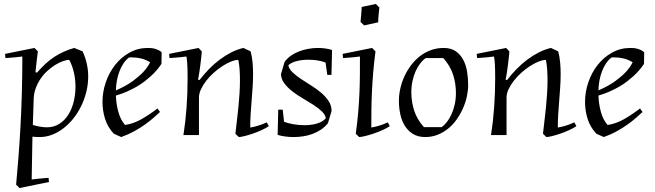

<svg xmlns="http://www.w3.org/2000/svg" viewBox="-20 -679 3292 965"><path d="M61 249Q66.9 185.1 72.5 114.5Q78.1 43.9 82.5 -35.2Q86.9 -114.3 89.6 -203.6Q92.3 -293 92.3 -395Q78.1 -393.1 63 -391.6Q50.3 -390.1 35.2 -389.2Q20 -388.2 7.3 -387.2L5.4 -408.2L153.3 -438L170.4 -420.9Q168.9 -410.6 167.7 -400.4Q166.5 -390.1 165 -377.9Q163.6 -365.7 161.9 -350.6Q160.2 -335.4 158.2 -315.9L166 -314Q187.5 -338.9 208.7 -358.4Q230 -377.9 252.7 -392.8Q275.4 -407.7 300.3 -418.9Q325.2 -430.2 353 -438L395 -420.9Q409.2 -390.6 416.3 -358.6Q423.3 -326.7 423.3 -294.9Q423.3 -255.9 414.1 -218.3Q404.8 -180.7 388.4 -146.7Q372.1 -112.8 349.4 -84.2Q326.7 -55.7 299.6 -34.7Q272.5 -13.7 242.2 -2Q211.9 9.8 180.2 9.8Q168.9 9.8 159.9 9.3Q150.9 8.8 143.1 7.8L139.2 223.1Q153.3 221.7 168.5 219.7Q181.2 218.3 196 217Q210.9 215.8 224.1 214.8L226.1 235.8L78.1 266.1ZM145 -50.8Q160.2 -46.4 179.2 -42.7Q198.2 -39.1 215.3 -39.1Q251 -39.1 278.1 -56.4Q305.2 -73.7 323.2 -102.3Q341.3 -130.9 350.3 -167.7Q359.4 -204.6 359.4 -243.2Q359.4 -279.3 351.6 -314Q343.8 -348.6 328.1 -377.9Q314 -377.9 295.4 -371.3Q276.9 -364.7 257.3 -352.5Q237.8 -340.3 218.8 -323.2Q199.7 -306.2 184.8 -284.4Q169.9 -262.7 160.2 -237.3Q150.4 -211.9 149.4 -183.1Z M791.5 -357.9Q770.5 -325.7 737.8 -295.9Q723.6 -283.2 706.1 -269.5Q688.5 -255.9 666.5 -243.2Q644.5 -230.5 618.7 -219Q592.8 -207.5 562.5 -198.7Q564 -156.2 574.7 -116.9Q585.4 -77.6 608.4 -50.8Q649.9 -57.1 688.5 -78.6Q727.1 -100.1 771.5 -133.8L784.2 -116.2Q771 -104 752.4 -87.6Q733.9 -71.3 709.5 -53.7Q685.1 -36.1 655 -19.5Q625 -2.9 589.4 9.8L552.2 -6.8Q521.5 -39.1 508.3 -80.8Q495.1 -122.6 495.1 -167Q495.1 -216.8 511.7 -265.4Q528.3 -314 558.3 -352.3Q588.4 -390.6 630.4 -414.3Q672.4 -438 723.1 -438Q731 -438 740 -437.3Q749 -436.5 758.1 -434.1Q767.1 -431.6 776.1 -427.5Q785.2 -423.3 792.5 -416ZM734.4 -366.2Q712.4 -379.4 689.7 -385Q667 -390.6 642.1 -390.6Q638.7 -390.6 635.5 -390.6Q632.3 -390.6 628.4 -390.1Q612.8 -378.4 600.8 -360.6Q588.9 -342.8 580.6 -321Q572.3 -299.3 567.6 -274.7Q563 -250 562.5 -224.6Q615.2 -247.6 648.7 -272.5Q682.1 -297.4 701.2 -318.4Q723.6 -342.8 734.4 -366.2Z M1331.1 -44.9Q1315.9 -34.7 1293.9 -24.7Q1272 -14.6 1249.8 -7.1Q1227.5 0.5 1208.5 5.1Q1189.5 9.8 1180.2 9.8L1163.1 -6.8Q1166.5 -38.6 1170.7 -72.5Q1174.8 -106.4 1178.2 -140.6Q1181.6 -174.8 1183.8 -208.7Q1186 -242.7 1186 -274.9Q1186 -302.7 1184.3 -328.6Q1182.6 -354.5 1177.7 -377.9Q1161.6 -377.9 1140.6 -369.4Q1119.6 -360.8 1097.7 -346.7Q1075.7 -332.5 1054.4 -313.5Q1033.2 -294.4 1016.8 -273.4Q1000.5 -252.4 990.2 -230.7Q980 -209 980 -189V0H901.9Q912.6 -67.9 917.7 -139.2Q922.9 -210.4 922.9 -285.2Q922.9 -311.5 922.4 -329.3Q921.9 -347.2 921.1 -359.6Q920.4 -372.1 919.2 -380.1Q918 -388.2 917 -395Q902.8 -393.1 887.7 -391.6Q875 -390.1 859.9 -389.2Q844.7 -388.2 832 -387.2L830.1 -408.2L978 -438L994.1 -420.9Q994.1 -417 993.2 -406.2Q992.2 -395.5 990.5 -381.3Q988.8 -367.2 986.8 -351.3Q984.9 -335.4 982.7 -321Q980.5 -306.6 978.5 -295.2Q976.6 -283.7 975.1 -278.8L982.9 -276.9Q1004.9 -305.7 1030.3 -331.8Q1055.7 -357.9 1083.7 -378.9Q1111.8 -399.9 1141.8 -415.3Q1171.9 -430.7 1203.1 -438L1239.7 -420.9Q1246.6 -394.5 1249.3 -366Q1252 -337.4 1252 -307.1Q1252 -273.4 1249.5 -238.5Q1247.1 -203.6 1244.4 -169.2Q1241.7 -134.8 1239.5 -101.6Q1237.3 -68.4 1237.8 -38.1Q1254.4 -40.5 1275.9 -46.9Q1297.4 -53.2 1320.8 -64Z M1616.2 -364.7Q1599.1 -371.6 1576.4 -375.2Q1553.7 -378.9 1530.3 -378.9Q1499.5 -378.9 1471.9 -372.1Q1444.3 -365.2 1429.2 -351.1Q1432.6 -332.5 1450 -315.9Q1467.3 -299.3 1491.5 -283Q1515.6 -266.6 1543 -249.8Q1570.3 -232.9 1593.3 -213.6Q1616.2 -194.3 1631.3 -171.6Q1646.5 -148.9 1646.5 -121.1L1628.4 -60.1Q1613.3 -41 1593.3 -27.6Q1573.2 -14.2 1550.8 -5.9Q1528.3 2.4 1504.2 6.1Q1480 9.8 1456.5 9.8Q1434.6 9.8 1414.3 7.1Q1394 4.4 1375.5 -1L1378.4 -127.9H1400.9L1407.7 -66.9Q1426.3 -59.6 1453.9 -54.7Q1481.4 -49.8 1510.7 -49.8Q1526.9 -49.8 1542.7 -51.8Q1558.6 -53.7 1572.5 -57.9Q1586.4 -62 1598.1 -68.6Q1609.9 -75.2 1617.7 -85Q1614.3 -103.5 1596.7 -120.1Q1579.1 -136.7 1554.4 -152.6Q1529.8 -168.5 1502 -184.6Q1474.1 -200.7 1450.4 -219Q1426.8 -237.3 1410.2 -258.5Q1393.6 -279.8 1392.1 -306.2L1410.2 -367.2Q1421.9 -384.3 1439.9 -397.5Q1458 -410.6 1480.5 -419.7Q1502.9 -428.7 1528.1 -433.3Q1553.2 -438 1578.1 -438Q1596.7 -438 1614.5 -435.5Q1632.3 -433.1 1648.9 -427.7L1646 -302.7H1625L1616.2 -364.7Z M1867.2 -420.9Q1859.9 -364.7 1855.7 -314.7Q1851.6 -264.6 1849.4 -218.3Q1847.2 -171.9 1846.7 -127.4Q1846.2 -83 1846.2 -38.1Q1862.8 -40.5 1884.3 -46.9Q1905.8 -53.2 1929.2 -64L1939 -44.9Q1923.8 -34.7 1901.4 -24.7Q1878.9 -14.6 1856.2 -7.1Q1833.5 0.5 1814 5.1Q1794.4 9.8 1785.2 9.8L1768.1 -6.8Q1775.9 -63 1780.3 -114Q1784.7 -165 1786.6 -212.4Q1788.6 -259.8 1788.8 -304.9Q1789.1 -350.1 1789.1 -395Q1774.9 -393.1 1759.8 -391.6Q1747.1 -390.1 1731.9 -389.2Q1716.8 -388.2 1704.1 -387.2L1702.1 -408.2L1850.1 -438ZM1810.1 -551.3 1792 -568.8Q1794.4 -588.4 1795.2 -602.5Q1795.9 -616.7 1796.9 -626Q1797.4 -636.7 1797.9 -644L1869.1 -659.2L1886.7 -641.1Q1884.3 -621.1 1883.1 -607.4Q1881.8 -593.8 1881.3 -584.5Q1880.4 -573.7 1880.9 -566.9Z M2333 -252Q2333 -225.1 2326.7 -195.1Q2320.3 -165 2307.6 -136Q2294.9 -106.9 2276.6 -80.6Q2258.3 -54.2 2234.4 -34.2Q2210.4 -14.2 2180.9 -2.2Q2151.4 9.8 2117.2 9.8Q2081.1 9.8 2055.9 -5.6Q2030.8 -21 2014.9 -46.4Q1999 -71.8 1991.9 -104.7Q1984.9 -137.7 1984.9 -172.9Q1984.9 -201.7 1991.7 -232.7Q1998.5 -263.7 2011.7 -293.2Q2024.9 -322.8 2044.4 -349.1Q2064 -375.5 2088.9 -395.3Q2113.8 -415 2144.3 -426.5Q2174.8 -438 2210 -438Q2246.1 -438 2269.8 -421.9Q2293.5 -405.8 2307.6 -379.6Q2321.8 -353.5 2327.4 -320.1Q2333 -286.6 2333 -252ZM2199.2 -40Q2212.9 -48.8 2225.8 -65.4Q2238.8 -82 2249 -104.2Q2259.3 -126.5 2265.4 -153.8Q2271.5 -181.2 2271.5 -211.9Q2271.5 -259.8 2257.1 -304.2Q2242.7 -348.6 2208 -387.2H2120.1Q2106.4 -378.4 2093.3 -361.8Q2080.1 -345.2 2069.8 -323Q2059.6 -300.8 2053.5 -273.2Q2047.4 -245.6 2047.4 -214.8Q2047.4 -167.5 2061.8 -122.8Q2076.2 -78.1 2110.8 -40Z M2877 -44.9Q2861.8 -34.7 2839.8 -24.7Q2817.9 -14.6 2795.7 -7.1Q2773.4 0.5 2754.4 5.1Q2735.4 9.8 2726.1 9.8L2709 -6.8Q2712.4 -38.6 2716.6 -72.5Q2720.7 -106.4 2724.1 -140.6Q2727.5 -174.8 2729.7 -208.7Q2731.9 -242.7 2731.9 -274.9Q2731.9 -302.7 2730.2 -328.6Q2728.5 -354.5 2723.6 -377.9Q2707.5 -377.9 2686.5 -369.4Q2665.5 -360.8 2643.6 -346.7Q2621.6 -332.5 2600.3 -313.5Q2579.1 -294.4 2562.7 -273.4Q2546.4 -252.4 2536.1 -230.7Q2525.9 -209 2525.9 -189V0H2447.8Q2458.5 -67.9 2463.6 -139.2Q2468.8 -210.4 2468.8 -285.2Q2468.8 -311.5 2468.3 -329.3Q2467.8 -347.2 2467 -359.6Q2466.3 -372.1 2465.1 -380.1Q2463.9 -388.2 2462.9 -395Q2448.7 -393.1 2433.6 -391.6Q2420.9 -390.1 2405.8 -389.2Q2390.6 -388.2 2377.9 -387.2L2376 -408.2L2523.9 -438L2540 -420.9Q2540 -417 2539.1 -406.2Q2538.1 -395.5 2536.4 -381.3Q2534.7 -367.2 2532.7 -351.3Q2530.8 -335.4 2528.6 -321Q2526.4 -306.6 2524.4 -295.2Q2522.5 -283.7 2521 -278.8L2528.8 -276.9Q2550.8 -305.7 2576.2 -331.8Q2601.6 -357.9 2629.6 -378.9Q2657.7 -399.9 2687.7 -415.3Q2717.8 -430.7 2749 -438L2785.6 -420.9Q2792.5 -394.5 2795.2 -366Q2797.9 -337.4 2797.9 -307.1Q2797.9 -273.4 2795.4 -238.5Q2793 -203.6 2790.3 -169.2Q2787.6 -134.8 2785.4 -101.6Q2783.2 -68.4 2783.7 -38.1Q2800.3 -40.5 2821.8 -46.9Q2843.3 -53.2 2866.7 -64Z M3216.8 -357.9Q3195.8 -325.7 3163.1 -295.9Q3148.9 -283.2 3131.3 -269.5Q3113.8 -255.9 3091.8 -243.2Q3069.8 -230.5 3043.9 -219Q3018.1 -207.5 2987.8 -198.7Q2989.3 -156.2 3000 -116.9Q3010.7 -77.6 3033.7 -50.8Q3075.2 -57.1 3113.8 -78.6Q3152.3 -100.1 3196.8 -133.8L3209.5 -116.2Q3196.3 -104 3177.7 -87.6Q3159.2 -71.3 3134.8 -53.7Q3110.4 -36.1 3080.3 -19.5Q3050.3 -2.9 3014.6 9.8L2977.5 -6.8Q2946.8 -39.1 2933.6 -80.8Q2920.4 -122.6 2920.4 -167Q2920.4 -216.8 2937 -265.4Q2953.6 -314 2983.6 -352.3Q3013.7 -390.6 3055.7 -414.3Q3097.7 -438 3148.4 -438Q3156.2 -438 3165.3 -437.3Q3174.3 -436.5 3183.3 -434.1Q3192.4 -431.6 3201.4 -427.5Q3210.4 -423.3 3217.8 -416ZM3159.7 -366.2Q3137.7 -379.4 3115 -385Q3092.3 -390.6 3067.4 -390.6Q3064 -390.6 3060.8 -390.6Q3057.6 -390.6 3053.7 -390.1Q3038.1 -378.4 3026.1 -360.6Q3014.2 -342.8 3005.9 -321Q2997.6 -299.3 2992.9 -274.7Q2988.3 -250 2987.8 -224.6Q3040.5 -247.6 3074 -272.5Q3107.4 -297.4 3126.5 -318.4Q3148.9 -342.8 3159.7 -366.2Z"/></svg>

Font: Simonetta
Style: Italic
Weight: 400
Italic angle: -2°
Designer: Gayaneh Bagdasaryan
Foundry: BrownFox
Version: Version 1.001